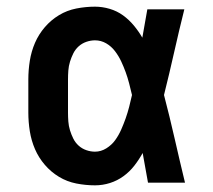

<svg xmlns="http://www.w3.org/2000/svg" viewBox="-20 -548 640 576"><path d="M265 8Q237 8 209 2.5Q181 -3 157 -17.5Q133 -32 114.5 -53.5Q96 -75 85 -100.5Q74 -126 69.5 -154Q65 -182 65 -210V-310Q65 -338 69.5 -366Q74 -394 85 -419.5Q96 -445 114.5 -466.5Q133 -488 157 -502.5Q181 -517 209 -522.5Q237 -528 265 -528Q287 -528 309 -521.5Q331 -515 349 -502Q367 -489 381.5 -471.5Q396 -454 407 -435Q411 -456 414.5 -477.5Q418 -499 422 -520H533Q517 -456 502.5 -391.5Q488 -327 472 -263Q489 -198 504 -132Q519 -66 535 0H424Q420 -22 416 -44.5Q412 -67 408 -89Q397 -69 383 -51Q369 -33 350.5 -19.5Q332 -6 310 1Q288 8 265 8ZM265 -93Q283 -93 299 -103Q315 -113 325.5 -127.5Q336 -142 343.5 -159Q351 -176 357 -193Q363 -210 367.5 -227.5Q372 -245 376 -263Q372 -280 367.5 -297.5Q363 -315 357 -331.5Q351 -348 343.5 -364Q336 -380 325 -394.5Q314 -409 298.5 -418Q283 -427 265 -427Q252 -427 239 -422.5Q226 -418 216 -409Q206 -400 200 -388Q194 -376 190 -363Q186 -350 185 -336.5Q184 -323 184 -310V-210Q184 -197 185 -183.5Q186 -170 190 -157Q194 -144 200 -132Q206 -120 216 -111Q226 -102 239 -97.5Q252 -93 265 -93Z"/></svg>

Font: Iosevka Aile
Style: Bold
Weight: 700
Designer: Belleve Invis
Foundry: Belleve Invis
Version: Version 28.0.1; ttfautohint (v1.8.4)